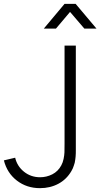

<svg xmlns="http://www.w3.org/2000/svg" viewBox="-20 -955 517 989"><path d="M186 14.2Q117.7 14.2 67.1 -24.7Q16.6 -63.5 0 -128.9L58.1 -142.6Q68.4 -98.6 103.8 -70.3Q139.2 -42 186.5 -42Q219.7 -42 249.5 -57.1Q279.3 -72.3 295.9 -103.5Q303.7 -117.7 307.6 -136.7Q311.5 -155.8 312 -170.4Q312.5 -185.1 312.5 -216.3V-720.2H370.6V-216.3Q370.6 -213.4 370.6 -198.2Q370.6 -183.1 370.6 -179.9Q370.6 -176.8 370.4 -164.3Q370.1 -151.9 369.4 -147.7Q368.7 -143.6 367.7 -133.1Q366.7 -122.6 365 -117.2Q363.3 -111.8 360.8 -103.5Q358.4 -95.2 355.2 -88.1Q352.1 -81.1 347.7 -73.7Q322.8 -30.8 280.5 -8.3Q238.3 14.2 186 14.2ZM205.6 -807.6 312.5 -935.1H369.6L477.1 -807.6H414.6L340.8 -893.6L268.1 -807.6Z"/></svg>

Font: Manrope Light
Style: Regular
Weight: 300
Designer: Mikhail Sharanda
Foundry: Mikhail Sharanda
Version: Version 4.505;FEAKit 1.0